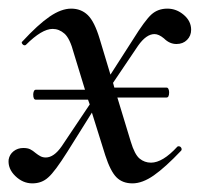

<svg xmlns="http://www.w3.org/2000/svg" viewBox="-24 -415 468 445"><path d="M88 -4Q73 10 51 10Q29 10 11.5 -7Q-6 -24 -4 -45Q-2 -57 7.5 -64.5Q17 -72 30 -72Q40 -72 46 -69Q52 -66 59 -60Q64 -56 69.5 -53Q75 -50 82 -50Q101 -50 119 -76L184 -173L180 -184H59Q53 -184 53 -196Q53 -200 54.5 -203.5Q56 -207 59 -207H173L147 -292Q138 -326 125.5 -337Q113 -348 98 -348Q73 -348 36 -311Q35 -310 33 -310Q30 -310 27.5 -313.5Q25 -317 28 -319Q64 -358 91 -376.5Q118 -395 141 -395Q164 -395 179.5 -380Q195 -365 207 -325L232 -242L284 -323Q312 -368 327 -381.5Q342 -395 364 -395Q385 -395 402 -380.5Q419 -366 419 -346Q419 -332 409.5 -322.5Q400 -313 385 -313Q369 -313 356 -326Q344 -336 334 -336Q315 -336 296 -309L238 -223L241 -212H362Q365 -212 366.5 -208.5Q368 -205 368 -201Q368 -189 362 -189H248L279 -87Q288 -57 299.5 -47.5Q311 -38 326 -38Q353 -38 387 -75Q388 -76 390 -76Q394 -76 396 -72.5Q398 -69 396 -66Q359 -27 332.5 -8.5Q306 10 283 10Q260 10 246 -4Q232 -18 220 -55L189 -154L132 -63Q103 -17 88 -4Z"/></svg>

Font: CormorantInfant-MediumItalic
Style: Italic
Weight: 500
Italic angle: -10°
Designer: Christian Thalmann (Catharsis Fonts)
Foundry: Catharsis Fonts
Version: Version 3.303